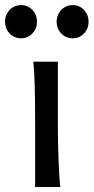

<svg xmlns="http://www.w3.org/2000/svg" viewBox="-20 -743 372 763"><path d="M210 -231.9Q210 -178.2 212.6 -107.2Q215.3 -36.1 219.7 0H119.6V-258.8Q119.6 -439 112.3 -498H210ZM268.6 -722.7Q295.9 -722.7 314 -703.4Q332 -684.1 332 -656.7Q332 -629.4 314 -610.1Q295.9 -590.8 268.6 -590.8Q251 -590.8 236.3 -599.6Q221.7 -608.4 213.4 -623.5Q205.1 -638.7 205.1 -656.7Q205.1 -674.8 213.4 -689.9Q221.7 -705.1 236.3 -713.9Q251 -722.7 268.6 -722.7ZM63.5 -722.7Q90.8 -722.7 108.9 -703.4Q127 -684.1 127 -656.7Q127 -629.4 108.9 -610.1Q90.8 -590.8 63.5 -590.8Q45.9 -590.8 31.2 -599.6Q16.6 -608.4 8.3 -623.5Q0 -638.7 0 -656.7Q0 -674.8 8.3 -689.9Q16.6 -705.1 31.2 -713.9Q45.9 -722.7 63.5 -722.7Z"/></svg>

Font: Lesson One
Style: Regular
Weight: 400
Designer: But Ko, Victor Gaultney, Annie Olsen, Julie Remington, Don Collingsworth, Eric Hays, Becca Hirsbrunner
Version: Version 1.100